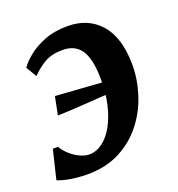

<svg xmlns="http://www.w3.org/2000/svg" viewBox="-110 -659 702 759"><g transform="rotate(-20 241.0 -279.0)"><path d="M255.9 -568Q341.5 -568 392.7 -510.7Q443.9 -453.3 445.4 -340.7Q446.1 -280.1 427.1 -218.3Q408.2 -156.5 369 -104.8Q329.7 -53.2 270.2 -21.6Q210.7 10 130.6 10Q110.4 10 87.6 7.8Q64.7 5.6 43.8 1Q22.8 -3.5 6.9 -10.3L36.3 -132.3H57.8Q71.4 -110.1 90.3 -94.2Q109.3 -78.4 129 -69.9Q148.7 -61.5 164.3 -61.5Q194 -61.5 220.7 -81.1Q247.3 -100.8 267.6 -137.3Q287.9 -173.8 299 -223.8Q310.1 -273.9 308.7 -334.2Q307.3 -413.7 282.1 -449.8Q257 -485.9 206.1 -485.9Q158.6 -485.9 128.6 -468.1Q98.6 -450.2 73.8 -424.2L47.1 -469.1Q60.2 -488.6 88.3 -511.6Q116.3 -534.7 158.4 -551.3Q200.6 -568 255.9 -568ZM100 -248.8 115.3 -325.1Q169.7 -321.1 221.1 -317.8Q272.4 -314.4 329.7 -310.2L317.4 -261.4Q251.5 -257.3 199.2 -253.7Q147 -250 100 -248.8Z"/></g></svg>

Font: Merriweather Light
Style: Italic
Weight: 300
Italic angle: -7.8°
Designer: Eben Sorkin
Foundry: Eben Sorkin
Version: Version 2.101